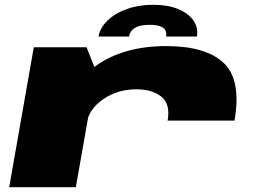

<svg xmlns="http://www.w3.org/2000/svg" viewBox="-20 -784 1102 804"><path d="M682 -279H962Q991.5 -449 917 -520Q842.5 -591 675.5 -591Q497.5 -591 381 -508Q264.5 -425 253 -359L343 -270Q354 -329 413.5 -369.5Q473 -410 551 -410Q617 -410 655.5 -379.5Q694 -349 682 -279ZM18.5 0H297.5L383 -484L342.5 -586H121.5ZM622.5 -764Q561 -764 511.2 -746.2Q461.5 -728.5 430.2 -698Q399 -667.5 392.5 -631H520.5Q523.5 -647.5 533.5 -658.2Q543.5 -669 561.2 -674.5Q579 -680 607.5 -680Q633 -680 648.8 -674.8Q664.5 -669.5 671.5 -658.8Q678.5 -648 675.5 -631H804.5Q811 -667.5 790 -698Q769 -728.5 725.8 -746.2Q682.5 -764 622.5 -764Z"/></svg>

Font: Anybody ExtraExpanded Black
Style: Italic
Weight: 900
Width: 8
Italic angle: -10°
Version: Version 1.113;gftools[0.9.25]